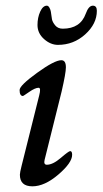

<svg xmlns="http://www.w3.org/2000/svg" viewBox="-20 -642 361 676"><path d="M159 -601Q161 -584 163 -574Q165 -564 174.5 -552.5Q184 -541 201 -541Q263 -541 282 -594Q292 -622 307 -622Q321 -622 321 -604Q321 -558 280 -521Q239 -484 184 -484Q158 -484 135 -504.5Q112 -525 112 -554Q112 -580 121.5 -601Q131 -622 145 -622Q150 -622 154 -615Q158 -608 159 -601ZM196 -430Q212 -430 212 -405Q212 -385 197 -320L137 -79Q133 -62 145 -62Q166 -62 194 -86Q222 -110 227 -110Q234 -110 234 -97Q234 -69 185.5 -27.5Q137 14 94 14Q50 14 50 -27Q50 -34 56 -58L118 -306Q125 -333 116 -333Q104 -333 83 -318.5Q62 -304 61 -304Q49 -304 49 -325Q49 -341 110.5 -385.5Q172 -430 196 -430Z"/></svg>

Font: EB Garamond 08
Style: Italic
Weight: 400
Italic angle: -14°
Version: Version 0.016